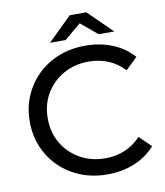

<svg xmlns="http://www.w3.org/2000/svg" viewBox="-95 -965 905 1052"><g transform="rotate(-10 357.0 -439.5)"><path d="M418 8Q339 8 271.5 -18.5Q204 -45 154 -93.5Q104 -142 76 -207Q48 -272 48 -350Q48 -428 76 -493Q104 -558 154 -606.5Q204 -655 271.5 -681.5Q339 -708 419 -708Q500 -708 568.5 -680.5Q637 -653 685 -599L620 -536Q580 -578 530 -598.5Q480 -619 423 -619Q344 -619 282 -584Q220 -549 184 -488.5Q148 -428 148 -350Q148 -272 184 -211.5Q220 -151 282 -116Q344 -81 423 -81Q480 -81 530 -101.5Q580 -122 620 -165L685 -102Q637 -48 568.5 -20Q500 8 418 8ZM232 -757 365 -887H457L590 -757H503L411 -834L319 -757Z"/></g></svg>

Font: Montserrat Medium
Style: Regular
Weight: 500
Designer: Julieta Ulanovsky
Foundry: Julieta Ulanovsky
Version: Version 9.000; ttfautohint (v1.8.4.7-5d5b)